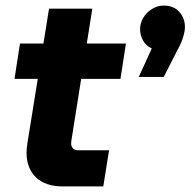

<svg xmlns="http://www.w3.org/2000/svg" viewBox="-20 -669 684 689"><path d="M205.7 0Q143.3 0 109.3 -32.3Q75.3 -64.7 75.3 -121.3Q75.3 -137.7 78.3 -154.7L156 -638H311.3L238.3 -178Q235.3 -161 235.3 -154Q235.3 -143.3 242 -136.5Q248.7 -129.7 260 -129.7H371.3L350.7 0ZM32 -386 51.7 -512.7H432L412.3 -386ZM478 -393 524.7 -495.3Q503.7 -504.3 493.2 -523.8Q482.7 -543.3 482.7 -564Q482.7 -586.3 494.5 -605.7Q506.3 -625 525.7 -637Q545 -649 567.7 -649Q603.7 -649 623.7 -626Q643.7 -603 643.7 -572Q643.7 -558 637.3 -536.5Q631 -515 618.3 -492.3L567.7 -393Z"/></svg>

Font: MuseoModerno Thin
Style: Italic
Weight: 100
Italic angle: -9°
Designer: Pablo Cosgaya, Héctor Gatti, Marcela Romero, and the Authors of The MuseoModerno Project.
Foundry: Omnibus-Type Team
Version: Version 1.003